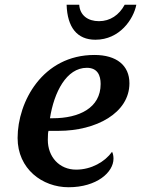

<svg xmlns="http://www.w3.org/2000/svg" viewBox="-20 -777 593 807"><path d="M381 -610C483 -610 541 -696 553 -757H504C481 -714 443 -688 396 -688C350 -688 316 -712 313 -757H260C263 -662 304 -610 381 -610ZM268 10C387 10 457 -53 457 -110C457 -121 455 -132 451 -139C421 -97 364 -64 300 -64C229 -64 181 -118 181 -189C181 -209 182 -223 184 -227H226C384 -227 524 -302 524 -427C524 -502 470 -546 377 -546C159 -546 54 -349 54 -197C54 -67 158 10 268 10ZM190 -280C207 -389 259 -492 345 -492C390 -492 403 -460 403 -424C403 -323 312 -280 202 -280Z"/></svg>

Font: Noto Serif Semi
Style: Italic
Weight: 600
Italic angle: -12°
Designer: Monotype Design Team
Foundry: Monotype Imaging Inc.
Version: Version 1.901